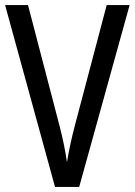

<svg xmlns="http://www.w3.org/2000/svg" viewBox="-20 -734 529 754"><path d="M489 -714 291 0H196L0 -714H90L214 -239Q233 -166 243 -97Q254 -165 274 -241L399 -714Z"/></svg>

Font: Noto Sans Thai Looped Condensed
Style: Regular
Weight: 400
Width: 3
Designer: Sasikarn Vongin, Ben Mitchell
Foundry: The Fontpad Ltd
Version: Version 1.001; ttfautohint (v1.8.4.7-5d5b)